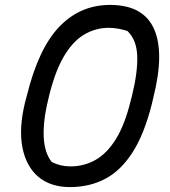

<svg xmlns="http://www.w3.org/2000/svg" viewBox="-20 -740 690 780"><path d="M427 -720Q562 -720 605.5 -623Q649 -526 603 -344L597 -318Q566 -195 518.5 -121Q471 -47 407.5 -13.5Q344 20 264 20Q185 20 135.5 -22Q86 -64 71 -141.5Q56 -219 82 -325L89 -351Q136 -543 221 -631.5Q306 -720 427 -720ZM170 -310Q154 -236 158 -177Q162 -118 190 -82Q225 -64 266 -64Q321 -64 367.5 -90Q414 -116 450.5 -174.5Q487 -233 511 -331L516 -350Q540 -448 537.5 -513Q535 -578 498 -614Q483 -619 463 -623Q443 -627 421 -627Q368 -627 321 -599Q274 -571 237 -506.5Q200 -442 175 -332Z"/></svg>

Font: Recursive Sn Csl St
Style: Italic
Weight: 400
Italic angle: -15°
Version: Version 1.079;hotconv 1.0.112;makeotfexe 2.5.65598; ttfautoh